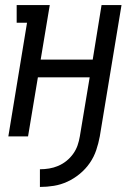

<svg xmlns="http://www.w3.org/2000/svg" viewBox="-20 -540 540 760"><path d="M138 200V130Q156 130 174.5 127Q193 124 210.5 116.5Q228 109 243 97Q258 85 269.5 69Q281 53 287 35.5Q293 18 296 0L335 -234H130L91 0H13L87 -450H46V-520H177L141 -304H347L382 -520H461L375 0Q370 27 361 54Q352 81 335.5 105Q319 129 296 148Q273 167 247 179Q221 191 193.5 195.5Q166 200 138 200Z"/></svg>

Font: Iosevka Gothic
Style: Italic
Weight: 400
Italic angle: -9°
Monospace: yes
Designer: Belleve Invis
Foundry: Belleve Invis
Version: Version 15.5.1; ttfautohint (v1.8.4)